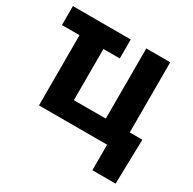

<svg xmlns="http://www.w3.org/2000/svg" viewBox="-155 -704 1021 1018"><g transform="rotate(30 355.5 -195.0)"><path d="M363.9 -545.9V-429.8H9.8V-545.9ZM117.3 0V-545.9H263.7V-116.4H459.1V-545.9H605.7V0ZM534.3 156.2V0H492.1V-116.4H683L676.5 156.2Z"/></g></svg>

Font: Adwaita Sans
Style: Regular
Weight: 400
Designer: Rasmus Andersson
Foundry: rsms
Version: Version 4.001;git-9221beed3